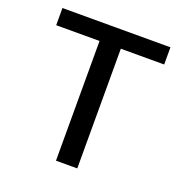

<svg xmlns="http://www.w3.org/2000/svg" viewBox="-127 -813 880 924"><g transform="rotate(20 313.5 -350.5)"><path d="M590 -701V-613H368V0H259V-613H37V-701Z"/></g></svg>

Font: LT Superior Semi-bold
Style: Regular
Weight: 600
Designer: Daniel Lyons
Foundry: LyonsType
Version: Version 1.0